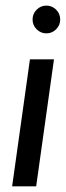

<svg xmlns="http://www.w3.org/2000/svg" viewBox="-20 -659 233 679"><path d="M95.2 -589.8Q95.2 -610.4 109.6 -624.8Q124 -639.2 144 -639.2Q164.1 -639.2 178.5 -624.8Q192.9 -610.4 192.9 -589.8Q192.9 -569.8 178.5 -555.4Q164.1 -541 144 -541Q124 -541 109.6 -555.4Q95.2 -569.8 95.2 -589.8ZM170.9 -449.2 107.9 0H22.9L85.9 -449.2Z"/></svg>

Font: Myanmar Pyu Pro
Style: Regular
Weight: 400
Designer: Khon Soe Zaw Thu
Foundry: PaOh Unicode
Version: Version 2.00 April 29, 2017